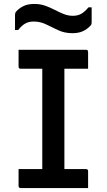

<svg xmlns="http://www.w3.org/2000/svg" viewBox="-20 -952 540 972"><path d="M426 0H85Q74 0 74 -11V-96H194V-604H85Q74 -604 74 -615V-700H415Q426 -700 426 -689V-604H306V-96H415Q426 -96 426 -85ZM349 -872Q374 -872 392 -882.5Q410 -893 428 -915H444V-840Q444 -834 443 -830Q442 -826 437 -821Q421 -804 399.5 -794Q378 -784 346 -784Q307 -784 275 -799Q243 -814 213.5 -828.5Q184 -843 151 -843Q126 -843 108 -833Q90 -823 72 -800H56V-875Q56 -881 57 -885Q58 -889 63 -895Q79 -912 100.5 -922Q122 -932 154 -932Q184 -932 209 -923Q234 -914 257 -902Q280 -890 302.5 -881Q325 -872 349 -872Z"/></svg>

Font: Recursive Sn Lnr St Med
Style: Regular
Weight: 500
Version: Version 1.085;hotconv 1.1.0;makeotfexe 2.6.0; ttfautohint (v